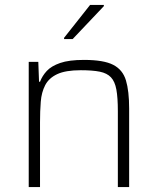

<svg xmlns="http://www.w3.org/2000/svg" viewBox="-20 -762 643 782"><path d="M97 0V-510H136L139 -429H143Q152 -453 170.5 -473Q189 -493 225 -505.5Q261 -518 322 -518Q402 -518 441 -498Q480 -478 493 -434.5Q506 -391 506 -320V0H460V-309Q460 -364 454 -397Q448 -430 432 -447Q416 -464 386.5 -470Q357 -476 309 -476Q247 -476 213 -460Q179 -444 164 -415Q149 -386 146 -347.5Q143 -309 143 -264V0ZM241 -603V-608L347 -742H403V-737L276 -603Z"/></svg>

Font: Saira ExtraLight
Style: Regular
Weight: 200
Designer: Hector Gatti with collaboration of the Omnibus-Type team
Foundry: Omnibus-Type
Version: Version 1.100; ttfautohint (v1.8.3)